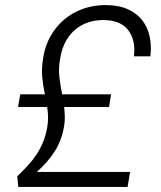

<svg xmlns="http://www.w3.org/2000/svg" viewBox="-20 -736 636 757"><path d="M151 -513Q159 -559 181 -596.5Q203 -634 235 -660.5Q267 -687 308 -701.5Q349 -716 396 -716Q447 -716 483 -700Q519 -684 540.5 -656.5Q562 -629 570 -592Q578 -555 573 -514H508Q516 -576 486 -616.5Q456 -657 386 -657Q357 -657 330 -648.5Q303 -640 280.5 -622.5Q258 -605 241.5 -577Q225 -549 218 -510Q210 -469 214 -433.5Q218 -398 225 -364H418L410 -314H233Q235 -294 235.5 -274.5Q236 -255 232 -235Q223 -183 196.5 -140.5Q170 -98 125 -58H493L483 1H52L48 -41Q70 -62 89 -82.5Q108 -103 123 -125.5Q138 -148 149 -174Q160 -200 166 -233Q170 -255 169.5 -274.5Q169 -294 166 -314H51L60 -364H157Q150 -396 146.5 -431.5Q143 -467 151 -513Z"/></svg>

Font: SVN-Poppins Light
Style: Italic
Weight: 300
Italic angle: -10°
Designer: Ninad Kale (Devanagari), Jonny Pinhorn (Latin)
Foundry: Indian Type Foundry
Version: Version 3.002 2017; ttfautohint (v1.8.3)